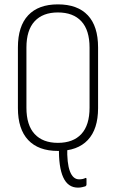

<svg xmlns="http://www.w3.org/2000/svg" viewBox="-20 -683 530 879"><path d="M337 176Q291 176 269.5 129Q248 82 250 -9Q250 -14 255 -14H284Q288 -14 288 -9Q286 64 300 101Q314 138 342 138Q351 138 358 136.5Q365 135 371 132Q376 130 376 137V162Q376 167 371 170Q364 172 355.5 174Q347 176 337 176ZM245 8Q156 8 109 -42Q62 -92 62 -188V-466Q62 -563 109 -613Q156 -663 245 -663Q335 -663 382 -613Q429 -563 429 -466V-188Q429 -92 382 -42Q335 8 245 8ZM245 -29Q315 -29 352.5 -69.5Q390 -110 390 -190V-465Q390 -545 352.5 -585.5Q315 -626 245 -626Q176 -626 138.5 -585.5Q101 -545 101 -465V-190Q101 -110 138.5 -69.5Q176 -29 245 -29Z"/></svg>

Font: Sofia Sans Condensed ExtraLight
Style: Regular
Weight: 250
Version: Version 4.100